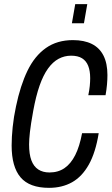

<svg xmlns="http://www.w3.org/2000/svg" viewBox="-20 -892 537 924"><path d="M216 12Q122 12 79 -38.5Q36 -89 36 -192Q36 -232 41 -280.5Q46 -329 57 -380Q78 -481 112.5 -552Q147 -623 201 -661Q255 -699 331 -699Q385 -699 422 -680.5Q459 -662 478 -624.5Q497 -587 497 -531Q497 -510 495 -486Q493 -462 488 -434H405Q410 -458 412 -478Q414 -498 414 -516Q414 -551 404.5 -575Q395 -599 375 -611.5Q355 -624 322 -624Q290 -624 262 -609Q234 -594 211 -562Q188 -530 170.5 -480Q153 -430 140 -359Q134 -326 130 -300.5Q126 -275 124 -256.5Q122 -238 121 -223.5Q120 -209 120 -197Q120 -150 131 -120.5Q142 -91 164 -76.5Q186 -62 218 -62Q260 -62 290.5 -83Q321 -104 342 -145.5Q363 -187 375 -251H455Q440 -158 407.5 -100Q375 -42 327 -15Q279 12 216 12ZM326 -780 342 -872H400L384 -780Z"/></svg>

Font: Archivo ExtraCondensed
Style: Italic
Weight: 400
Width: 2
Italic angle: -10°
Designer: Hector Gatti
Foundry: Omnibus-Type
Version: Version 2.001